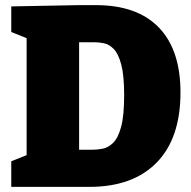

<svg xmlns="http://www.w3.org/2000/svg" viewBox="-20 -730 746 750"><path d="M354 -710Q516 -710 600.5 -622.5Q685 -535 685 -369Q685 -190 592 -95Q499 0 329 0H24V-100L84 -124V-581L24 -605V-705L289 -710ZM339 -145Q359 -145 380.5 -149Q402 -153 421.5 -171.5Q441 -190 453 -234Q465 -278 465 -358Q465 -436 453.5 -478.5Q442 -521 424 -539Q406 -557 386 -561Q366 -565 349 -565H289V-145Z"/></svg>

Font: Bitter Black
Style: Regular
Weight: 900
Designer: Sol Matas, and Bitter project Authors
Foundry: Sol Matas
Version: Version 2.001